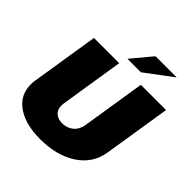

<svg xmlns="http://www.w3.org/2000/svg" viewBox="-239 -1069 1255 1255"><g transform="rotate(45 389.0 -441.5)"><path d="M361.7 -758.3 480 -900H675.8L486.7 -758.3ZM33.3 -193.3Q33.3 -214.2 36.7 -233.3L110.8 -700H344.2L274.2 -258.3Q272.5 -243.3 272.5 -237.5Q272.5 -200 295.8 -179.2Q319.2 -158.3 358.3 -158.3Q402.5 -158.3 434.6 -184.6Q466.7 -210.8 474.2 -258.3L544.2 -700H777.5L703.3 -233.3Q685 -116.7 583.8 -50Q482.5 16.7 330.8 16.7Q193.3 16.7 113.3 -39.2Q33.3 -95 33.3 -193.3Z"/></g></svg>

Font: BoonTook
Style: Italic
Weight: 400
Italic angle: -9°
Designer: Sungsit Sawaiwan
Foundry: FontUni
Version: Version 3.0